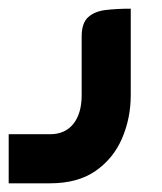

<svg xmlns="http://www.w3.org/2000/svg" viewBox="-20 -211 373 442"><path d="M0 211V98H95Q130 98 149 74Q168 50 168 8V-127Q168 -158 183 -171.5Q198 -185 223.5 -188Q249 -191 281 -191V8Q281 61 261 107.5Q241 154 200 182.5Q159 211 95 211Z"/></svg>

Font: Mada SemiBold
Style: Regular
Weight: 600
Designer: Khaled Hosny
Version: Version 1.5